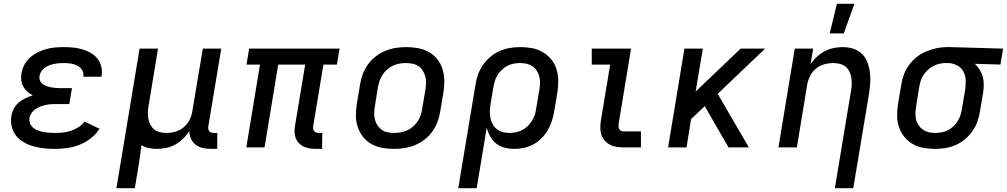

<svg xmlns="http://www.w3.org/2000/svg" viewBox="-20 -776 5302 1011"><path d="M269 8Q240 8 211.5 5Q183 2 156.5 -5.5Q130 -13 106 -26.5Q82 -40 65.5 -60.5Q49 -81 42 -108.5Q35 -136 40 -165Q43 -185 53 -204Q63 -223 79 -236.5Q95 -250 114 -259Q133 -268 153 -274Q137 -282 124 -293.5Q111 -305 102.5 -320Q94 -335 92 -353.5Q90 -372 93 -390Q97 -413 108.5 -435Q120 -457 138.5 -473.5Q157 -490 179 -500.5Q201 -511 223.5 -517.5Q246 -524 269.5 -526Q293 -528 315 -528Q341 -528 365.5 -525.5Q390 -523 413 -516.5Q436 -510 457 -498Q478 -486 492.5 -468Q507 -450 513 -426Q519 -402 515 -377L514 -372H418L419 -374Q422 -393 412 -408Q402 -423 386 -431Q370 -439 352 -441.5Q334 -444 315 -444Q303 -444 290.5 -443Q278 -442 265.5 -439.5Q253 -437 240.5 -432.5Q228 -428 217 -420Q206 -412 198 -400.5Q190 -389 188 -377Q186 -364 190 -353Q194 -342 203 -334.5Q212 -327 223.5 -323Q235 -319 247 -316.5Q259 -314 271 -313Q283 -312 295 -312H359L345 -228H281Q267 -228 252.5 -227.5Q238 -227 224 -224Q210 -221 196 -216Q182 -211 169 -203Q156 -195 147 -182Q138 -169 135 -155Q133 -139 138.5 -125.5Q144 -112 155 -103Q166 -94 180 -89Q194 -84 209 -81Q224 -78 239 -77Q254 -76 269 -76Q290 -76 311 -78Q332 -80 352.5 -87Q373 -94 392.5 -106Q412 -118 425 -136L504 -98Q486 -69 458 -47.5Q430 -26 398.5 -13.5Q367 -1 334 3.5Q301 8 269 8Z M593 215 715 -520H812L762 -217Q759 -200 758.5 -182.5Q758 -165 761.5 -148.5Q765 -132 773 -117.5Q781 -103 793.5 -93.5Q806 -84 822.5 -80Q839 -76 856 -76Q880 -76 904.5 -83Q929 -90 948 -106.5Q967 -123 978.5 -145.5Q990 -168 993 -192L1048 -520H1145L1077 -111Q1076 -104 1077 -97Q1078 -90 1082 -85Q1086 -80 1092.5 -78Q1099 -76 1106 -76H1124V8H1092Q1070 8 1049 3.5Q1028 -1 1011.5 -13Q995 -25 986 -44.5Q977 -64 977 -86Q963 -64 944 -45.5Q925 -27 902.5 -14.5Q880 -2 855 3Q830 8 806 8Q784 8 763 3.5Q742 -1 725 -12Q721 18 717 48Q713 78 708 107L690 215Z M1645 8Q1628 8 1611.5 5.5Q1595 3 1580.5 -3.5Q1566 -10 1555 -21Q1544 -32 1538 -46.5Q1532 -61 1531 -77.5Q1530 -94 1533 -111L1587 -436H1445L1373 0H1277L1349 -436H1278L1292 -520H1768L1754 -436H1683L1629 -111Q1628 -104 1629 -97Q1630 -90 1634.5 -85Q1639 -80 1645 -78Q1651 -76 1659 -76H1677L1676 8Z M2055 8Q2023 8 1992.5 2.5Q1962 -3 1936 -17.5Q1910 -32 1891.5 -55.5Q1873 -79 1863.5 -107.5Q1854 -136 1854 -167.5Q1854 -199 1859 -231L1876 -331Q1880 -358 1890 -385Q1900 -412 1917 -436Q1934 -460 1958 -478.5Q1982 -497 2008.5 -508Q2035 -519 2063 -523.5Q2091 -528 2118 -528Q2150 -528 2180.5 -522.5Q2211 -517 2237.5 -502.5Q2264 -488 2282.5 -464.5Q2301 -441 2310 -412.5Q2319 -384 2319.5 -352.5Q2320 -321 2315 -289L2298 -189Q2294 -162 2284 -135Q2274 -108 2257 -84Q2240 -60 2216 -41.5Q2192 -23 2165.5 -12Q2139 -1 2110.5 3.5Q2082 8 2055 8ZM2056 -76Q2073 -76 2090 -79Q2107 -82 2124 -89.5Q2141 -97 2155 -109.5Q2169 -122 2179 -137Q2189 -152 2195 -169Q2201 -186 2203 -203L2220 -303Q2223 -321 2223.5 -338.5Q2224 -356 2219.5 -373Q2215 -390 2206 -404Q2197 -418 2183.5 -427.5Q2170 -437 2152.5 -440.5Q2135 -444 2117 -444Q2100 -444 2083 -441Q2066 -438 2049.5 -430.5Q2033 -423 2019 -410.5Q2005 -398 1995 -383Q1985 -368 1979 -351Q1973 -334 1970 -317L1954 -217Q1951 -199 1950.5 -181.5Q1950 -164 1954 -147Q1958 -130 1967.5 -116Q1977 -102 1990 -92.5Q2003 -83 2020.5 -79.5Q2038 -76 2056 -76Z M2393 215 2484 -331Q2488 -358 2497.5 -384.5Q2507 -411 2523.5 -434.5Q2540 -458 2562.5 -477Q2585 -496 2611.5 -507.5Q2638 -519 2665 -523.5Q2692 -528 2719 -528Q2751 -528 2781.5 -522.5Q2812 -517 2837.5 -502Q2863 -487 2882 -464Q2901 -441 2910 -412.5Q2919 -384 2919.5 -352.5Q2920 -321 2915 -289L2898 -189Q2894 -164 2886 -139Q2878 -114 2864.5 -91Q2851 -68 2832 -48.5Q2813 -29 2789 -16Q2765 -3 2739 2.5Q2713 8 2688 8Q2662 8 2637 1.5Q2612 -5 2593 -20Q2574 -35 2561.5 -57Q2549 -79 2543 -104L2490 215ZM2664 -76Q2680 -76 2697 -79.5Q2714 -83 2729.5 -91Q2745 -99 2758 -111.5Q2771 -124 2780.5 -139Q2790 -154 2795.5 -170Q2801 -186 2803 -203L2820 -303Q2823 -321 2823.5 -338.5Q2824 -356 2820 -372.5Q2816 -389 2807 -403Q2798 -417 2784.5 -426.5Q2771 -436 2754 -440Q2737 -444 2719 -444H2718Q2702 -444 2685 -441Q2668 -438 2652.5 -430Q2637 -422 2623.5 -409.5Q2610 -397 2600.5 -382Q2591 -367 2586 -350.5Q2581 -334 2578 -317L2563 -228Q2560 -209 2559.5 -190.5Q2559 -172 2562.5 -154.5Q2566 -137 2574.5 -121.5Q2583 -106 2596.5 -95.5Q2610 -85 2627.5 -80.5Q2645 -76 2664 -76Z M3262 0Q3243 0 3224.5 -3Q3206 -6 3190.5 -14.5Q3175 -23 3163.5 -36.5Q3152 -50 3146.5 -67Q3141 -84 3141 -103Q3141 -122 3144 -141L3193 -436H3096V-520H3303L3238 -127Q3237 -120 3237 -112.5Q3237 -105 3239.5 -98.5Q3242 -92 3248 -88Q3254 -84 3262 -84H3355V0Z M3816 0 3691 -217 3619 -149 3595 0H3498L3584 -520H3681L3643 -294L3880 -520H4009L3759 -282L3923 0Z M4376 215 4462 -303Q4465 -320 4465 -337.5Q4465 -355 4462 -371.5Q4459 -388 4451 -402.5Q4443 -417 4430.5 -426.5Q4418 -436 4401 -440Q4384 -444 4367 -444Q4343 -444 4319 -437Q4295 -430 4275.5 -413.5Q4256 -397 4245 -374.5Q4234 -352 4230 -328L4176 0H4079L4165 -520H4262L4248 -437Q4262 -459 4281.5 -477Q4301 -495 4323 -506.5Q4345 -518 4369.5 -523Q4394 -528 4417 -528Q4445 -528 4471.5 -520Q4498 -512 4517 -494Q4536 -476 4546 -451.5Q4556 -427 4560 -400Q4564 -373 4562.5 -345Q4561 -317 4557 -289L4473 215ZM4349 -600 4387 -756H4479L4423 -600Z M4904 8Q4872 8 4841.5 2.5Q4811 -3 4785.5 -18Q4760 -33 4741.5 -56Q4723 -79 4713.5 -107.5Q4704 -136 4704 -167.5Q4704 -199 4709 -231L4726 -331Q4730 -358 4740 -384.5Q4750 -411 4767 -434Q4784 -457 4807 -475.5Q4830 -494 4856.5 -505Q4883 -516 4910.5 -522Q4938 -528 4965 -528H4981L5262 -520L5248 -436L5113 -440Q5127 -427 5138 -410Q5149 -393 5154.5 -373.5Q5160 -354 5160 -332.5Q5160 -311 5157 -289L5140 -189Q5136 -162 5126.5 -135.5Q5117 -109 5100.5 -85.5Q5084 -62 5061.5 -43Q5039 -24 5012.5 -12.5Q4986 -1 4958.5 3.5Q4931 8 4904 8ZM4905 -76Q4921 -76 4938 -79Q4955 -82 4971 -90Q4987 -98 5000 -110.5Q5013 -123 5022.5 -138Q5032 -153 5037.5 -169.5Q5043 -186 5045 -203L5062 -303Q5066 -328 5065 -352.5Q5064 -377 5053.5 -398Q5043 -419 5022 -430.5Q5001 -442 4976 -444H4958Q4942 -444 4925.5 -440Q4909 -436 4893.5 -428Q4878 -420 4865 -407.5Q4852 -395 4842.5 -380.5Q4833 -366 4828 -350Q4823 -334 4820 -317L4804 -217Q4801 -199 4800.5 -181.5Q4800 -164 4803.5 -147.5Q4807 -131 4816.5 -117Q4826 -103 4839.5 -93.5Q4853 -84 4869.5 -80Q4886 -76 4904 -76Z"/></svg>

Font: Iosevka Custom Medium
Style: Italic
Weight: 500
Italic angle: -9°
Designer: Belleve Invis
Foundry: Belleve Invis
Version: Version 27.0.1